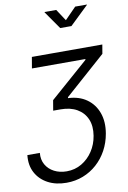

<svg xmlns="http://www.w3.org/2000/svg" viewBox="-126 -1104 929 1392"><g transform="rotate(-10 338.0 -408.5)"><path d="M2 -32.2H93.8Q88.9 16.6 110.1 54Q131.3 91.3 171.6 112.3Q211.9 133.3 263.7 133.3Q324.2 133.3 373.8 104Q423.3 74.7 456.1 25.1Q488.8 -24.4 499 -86.4Q510.7 -157.2 488.5 -208.7Q466.3 -260.3 417 -288.6Q367.7 -316.9 296.9 -316.9H242.2L254.9 -392.1L536.6 -639.2V-645H143.6L157.7 -727.5H676.3L665 -660.6L364.7 -394.5L363.8 -387.7Q444.8 -384.3 500.2 -345Q555.7 -305.7 579.8 -239.3Q604 -172.9 589.4 -87.4Q578.1 -21.5 548.1 33.7Q518.1 88.9 472.7 129.6Q427.2 170.4 370.1 192.6Q313 214.8 247.6 214.8Q169.4 214.8 111.1 183.6Q52.7 152.3 23.2 96.7Q-6.3 41 2 -32.2ZM390.6 -1032.2 446.8 -946.8 530.3 -1032.2H616.7L615.7 -1029.3L479 -897.9H396.5L304.7 -1029.3L305.2 -1032.2Z"/></g></svg>

Font: Inter 20pt
Style: Italic
Weight: 400
Italic angle: -9.3988°
Version: Version 4.001;git-66647c0bb